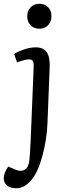

<svg xmlns="http://www.w3.org/2000/svg" viewBox="-62 -773 371 1022"><path d="M147.9 -752.9Q176.3 -752.9 194.1 -734.6Q211.9 -716.3 211.9 -687Q211.9 -657.7 194.1 -638.9Q176.3 -620.1 147.9 -620.1Q118.7 -620.1 100.8 -638.4Q83 -656.7 83 -686Q83 -715.3 100.8 -734.1Q118.7 -752.9 147.9 -752.9ZM190.9 -122.1Q188 -35.6 164.8 52.7Q141.6 141.1 106 184.1Q68.8 229 24.9 229Q-5.9 229 -23.2 215.6Q-40.5 202.1 -42 179.2Q-43.5 149.4 -18.1 113.8L22.9 130.9Q50.3 142.1 70.1 130.1Q89.8 118.2 94.2 82Q97.2 55.7 101.1 -22.9L117.2 -416Q118.2 -438 113 -447.5Q107.9 -457 91.8 -457Q73.2 -457 28.8 -440.9L13.2 -485.8Q35.6 -499.5 67.4 -510.3Q99.1 -521 128.9 -521Q169.9 -521 187.7 -493.7Q205.6 -466.3 202.1 -408.2Z"/></svg>

Font: Literata Book
Style: Italic
Weight: 400
Italic angle: -3°
Designer: Latin by Veronika Burian and Jose Scaglione. Greek by Irene Vlachou. Cyrillic by Vera Evstafieva
Foundry: TypeTogether
Version: Version 1.003;PS 001.003;hotconv 1.0.88;makeotf.lib2.5.64775